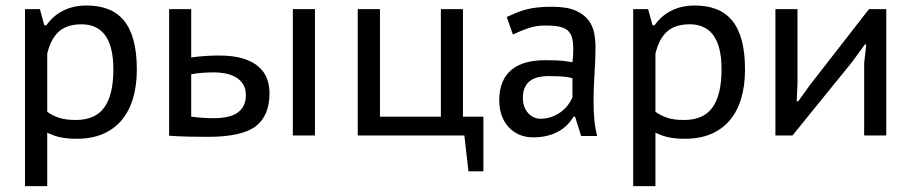

<svg xmlns="http://www.w3.org/2000/svg" viewBox="-20 -479 3226 679"><path d="M68.4 0ZM68.4 -446.8H121.1L136.7 -389.6H144Q167.5 -423.3 203.6 -441.4Q239.7 -459.5 286.6 -459.5Q329.1 -459.5 362.1 -446.8Q395 -434.1 417.7 -407Q440.4 -379.9 452.1 -336.7Q463.9 -293.5 463.9 -232.9Q463.9 -176.3 450.4 -131.1Q437 -85.9 410.4 -54.2Q383.8 -22.5 344.2 -5.4Q304.7 11.7 252.4 11.7Q235.4 11.7 221.4 10.5Q207.5 9.3 195.1 6.8Q182.6 4.4 171.1 0.2Q159.7 -3.9 147 -9.8V179.2H68.4ZM268.6 -393.1Q217.3 -393.1 188.5 -367.7Q159.7 -342.3 147 -289.1V-83.5Q166.5 -69.8 189.5 -62.3Q212.4 -54.7 248 -54.7Q317.4 -54.7 349.1 -99.4Q380.9 -144 380.9 -233.9Q380.9 -276.4 373 -306.6Q365.2 -336.9 350.6 -356Q335.9 -375 315.2 -384Q294.4 -393.1 268.6 -393.1Z M656.2 -66.4Q674.3 -64 695.1 -62.5Q715.8 -61 734.4 -61Q795.4 -61 822.5 -82.3Q849.6 -103.5 849.6 -142.6Q849.6 -166.5 839.1 -182.1Q828.6 -197.8 812.3 -206.8Q795.9 -215.8 775.9 -219.5Q755.9 -223.1 736.8 -223.1Q720.7 -223.1 698.2 -221.7Q675.8 -220.2 656.2 -216.3ZM656.2 -275.9Q684.1 -279.8 709.7 -281.2Q735.4 -282.7 753.9 -282.7Q803.7 -282.7 837.9 -272.5Q872.1 -262.2 893.3 -244.1Q914.6 -226.1 923.8 -201.9Q933.1 -177.7 933.1 -149.4Q933.1 -68.8 883.3 -31.7Q858.4 -13.2 816.2 -4.2Q773.9 4.9 718.3 4.9Q682.6 4.9 646.7 4.2Q610.8 3.4 578.1 1V-446.8H656.2ZM1015.6 -446.8H1093.8V0H1015.6Z M1689.5 127H1636.7L1622.1 0H1245.1V-446.8H1323.7V-66.4H1539.1V-446.8H1617.2V-66.4H1689.5Z M1745.6 0ZM1772 -418.9Q1791 -427.7 1807.9 -434.6Q1824.7 -441.4 1843 -446Q1861.3 -450.7 1882.8 -452.9Q1904.3 -455.1 1932.6 -455.1Q1983.9 -455.1 2014.2 -442.1Q2044.4 -429.2 2060.3 -408.7Q2076.2 -388.2 2081.1 -363Q2085.9 -337.9 2085.9 -313.5Q2085.9 -290 2085 -266.6Q2084 -243.2 2082.5 -219Q2081.1 -194.8 2080.1 -169.7Q2079.1 -144.5 2079.1 -116.7Q2079.1 -84.5 2082 -54.4Q2085 -24.4 2091.8 2H2035.2L2013.7 -66.4H2008.3Q1999 -50.8 1985.8 -37.4Q1972.7 -23.9 1955.1 -14.2Q1937.5 -4.4 1915 1.2Q1892.6 6.8 1865.7 6.8Q1838.4 6.8 1816.4 -2.7Q1794.4 -12.2 1778.6 -29.5Q1762.7 -46.9 1754.2 -70.8Q1745.6 -94.7 1745.6 -124Q1745.6 -162.6 1757.3 -189.5Q1769 -216.3 1790.5 -233.4Q1812 -250.5 1841.6 -258.3Q1871.1 -266.1 1907.2 -266.1Q1933.6 -266.1 1949.5 -265.4Q1965.3 -264.6 1975.3 -263.4Q1985.4 -262.2 1991.5 -261Q1997.6 -259.8 2004.4 -258.8Q2005.9 -271 2006.6 -280.5Q2007.3 -290 2007.3 -304.7Q2007.3 -328.6 2003.2 -344.7Q1999 -360.8 1988.3 -370.6Q1977.5 -380.4 1959 -384.5Q1940.4 -388.7 1911.6 -388.7Q1880.4 -389.6 1851.8 -380.4Q1823.2 -371.1 1793.9 -356.9ZM2004.4 -202.6Q1997.6 -204.1 1992.2 -205.3Q1986.8 -206.5 1978 -207.5Q1969.2 -208.5 1955.6 -209.2Q1941.9 -210 1919.4 -210Q1900.9 -210 1884.5 -206.3Q1868.2 -202.6 1855.7 -193.8Q1843.3 -185.1 1836.2 -169.9Q1829.1 -154.8 1829.1 -132.3Q1829.1 -115.2 1834.2 -101.8Q1839.4 -88.4 1847.9 -78.9Q1856.4 -69.3 1867.7 -64.2Q1878.9 -59.1 1891.1 -59.1Q1913.6 -59.1 1932.1 -66.2Q1950.7 -73.2 1965.1 -84.2Q1979.5 -95.2 1989.3 -108.6Q1999 -122.1 2004.4 -134.3Z M2219.2 0ZM2219.2 -446.8H2272L2287.6 -389.6H2294.9Q2318.4 -423.3 2354.5 -441.4Q2390.6 -459.5 2437.5 -459.5Q2480 -459.5 2512.9 -446.8Q2545.9 -434.1 2568.6 -407Q2591.3 -379.9 2603 -336.7Q2614.7 -293.5 2614.7 -232.9Q2614.7 -176.3 2601.3 -131.1Q2587.9 -85.9 2561.3 -54.2Q2534.7 -22.5 2495.1 -5.4Q2455.6 11.7 2403.3 11.7Q2386.2 11.7 2372.3 10.5Q2358.4 9.3 2345.9 6.8Q2333.5 4.4 2322 0.2Q2310.5 -3.9 2297.9 -9.8V179.2H2219.2ZM2419.4 -393.1Q2368.2 -393.1 2339.4 -367.7Q2310.5 -342.3 2297.9 -289.1V-83.5Q2317.4 -69.8 2340.3 -62.3Q2363.3 -54.7 2398.9 -54.7Q2468.3 -54.7 2500 -99.4Q2531.7 -144 2531.7 -233.9Q2531.7 -276.4 2523.9 -306.6Q2516.1 -336.9 2501.5 -356Q2486.8 -375 2466.1 -384Q2445.3 -393.1 2419.4 -393.1Z M3036.1 -255.4 3043.5 -321.8H3038.6L2994.1 -260.7L2782.7 0H2722.2V-446.8H2800.3V-182.6L2797.4 -120.6H2802.7L2845.7 -180.2L3053.2 -446.8H3114.3V0H3036.1Z"/></svg>

Font: PT Astra Sans
Style: Regular
Weight: 400
Designer: A.Korolkova, I. Chaeva
Foundry: ParaType Ltd
Version: Version 1.001; ttfautohint (v1.6)